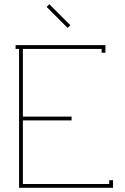

<svg xmlns="http://www.w3.org/2000/svg" viewBox="-20 -894 593 914"><path d="M301.8 -761.2 202.1 -860.8 214.8 -874 314.9 -773.9ZM463.9 -661.1H88.9V-338.9H320.8V-320.8H88.9V-18.1H500V-36.1H518.1V0H70.8V-661.1H54.2V-679.2H481.9V-643.1H463.9Z"/></svg>

Font: Rawengulk
Style: Light
Weight: 300
Version: Version 0.92